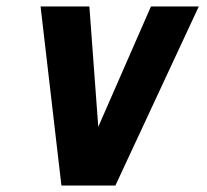

<svg xmlns="http://www.w3.org/2000/svg" viewBox="-20 -574 640 594"><path d="M105.5 -554H256.5L284 -181.5L447 -554H595L337 0H170Z"/></svg>

Font: JuliaMono ExtraBold
Style: Italic
Weight: 800
Italic angle: -9°
Monospace: yes
Designer: cormullion
Foundry: corm
Version: Version 0.057; ttfautohint (v1.8.4)